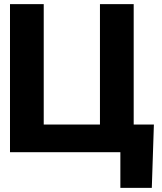

<svg xmlns="http://www.w3.org/2000/svg" viewBox="-20 -731 777 922"><path d="M28 0H558V171H709L719 -133H622V-711H460V-133H190V-711H28Z"/></svg>

Font: Asimov Pro
Style: Blk
Weight: 900
Designer: Google
Version: Version 2.000980; 2014